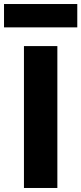

<svg xmlns="http://www.w3.org/2000/svg" viewBox="-25 -934 404 954"><path d="M94 0V-705H260V0ZM-5 -798V-914H359V-798Z"/></svg>

Font: Nunito Sans 6pt ExtraBold
Style: Regular
Weight: 800
Version: Version 3.101;gftools[0.9.27]